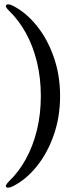

<svg xmlns="http://www.w3.org/2000/svg" viewBox="-20 -754 371 898"><path d="M261 -305Q261 -206.5 231.2 -121.8Q201.5 -37 151 25.2Q100.5 87.5 38.5 118Q15 128.5 9 120.5Q6 116.5 8.8 110.8Q11.5 105 22 94Q67 51.5 100.8 -9.8Q134.5 -71 152.8 -145.8Q171 -220.5 171 -305Q171 -389 152.8 -464Q134.5 -539 100.8 -600Q67 -661 22 -704Q11.5 -714.5 8.8 -720.2Q6 -726 9 -730Q15 -738.5 38.5 -728Q100.5 -697 151 -634.8Q201.5 -572.5 231.2 -487.8Q261 -403 261 -305Z"/></svg>

Font: Fraunces 60pt
Style: Regular
Weight: 400
Version: Version 1.000;[b76b70a41]